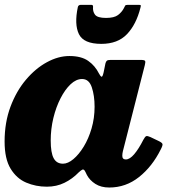

<svg xmlns="http://www.w3.org/2000/svg" viewBox="-28 -774 741 814"><path d="M653.5 -140.5Q617.5 -68 561.5 -23.5Q505.5 21 435 21Q400.5 21 376.5 5.8Q352.5 -9.5 340.5 -32Q337.5 -39 335.2 -43Q333 -47 331.5 -50Q326.5 -57 321.5 -55Q316.5 -53 306 -43.5Q279 -15.5 245.2 1Q211.5 17.5 170.5 17.5Q124 17.5 83.2 0.2Q42.5 -17 17 -58.8Q-8.5 -100.5 -8.5 -174Q-8.5 -254.5 16.2 -321Q41 -387.5 81.8 -435.8Q122.5 -484 170.8 -510.2Q219 -536.5 266 -536.5Q316.5 -536.5 345.8 -516Q375 -495.5 391.5 -462.5Q398 -450 402.5 -448.8Q407 -447.5 411.5 -468L419 -505Q421 -513 425 -516.5Q429 -520 441.5 -520H567.5Q584.5 -520 587 -515.8Q589.5 -511.5 586 -498L493 -133Q490.5 -122.5 490.5 -113.5Q490.5 -98 505.5 -98Q522 -98 541 -120.2Q560 -142.5 579.5 -181Q587 -195 592 -196.8Q597 -198.5 609.5 -193L644 -176.5Q659 -169.5 660.8 -163.5Q662.5 -157.5 653.5 -140.5ZM373 -321.5Q373 -368.5 361.2 -403.8Q349.5 -439 320 -439Q295 -439 271.5 -417Q248 -395 228.8 -357.5Q209.5 -320 198.2 -273.5Q187 -227 187 -178.5Q187 -126.5 199.5 -103.2Q212 -80 239 -80Q260 -80 283.2 -99.5Q306.5 -119 327 -152.5Q347.5 -186 360.2 -229.5Q373 -273 373 -321.5ZM401.5 -588Q326.5 -588 306.5 -629.5Q286.5 -671 302 -744Q304 -753.5 315.5 -753.5H359Q367 -753.5 366.5 -745.5Q364.5 -725.5 374.8 -711.8Q385 -698 421.5 -698Q456 -698 472.2 -710.2Q488.5 -722.5 497 -739Q500.5 -746 502.5 -749.8Q504.5 -753.5 513.5 -753.5H560Q568 -753.5 568.8 -751.2Q569.5 -749 567.5 -741.5Q549.5 -670 510.2 -629Q471 -588 401.5 -588Z"/></svg>

Font: Besley* Heavy
Style: Italic
Weight: 800
Italic angle: -13°
Designer: Owen Earl
Foundry: indestructible type*
Version: Version 3.000; ttfautohint (v1.8.3)